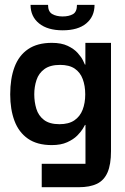

<svg xmlns="http://www.w3.org/2000/svg" viewBox="-20 -587 515 790"><path d="M151.7 183.3V87H331.7V-73H329.7Q328.7 -70.7 321 -57.7Q313.3 -44.7 297.7 -29Q282 -13.3 256.3 -1.7Q230.7 10 193 10Q132.7 10 94.8 -16.5Q57 -43 39.5 -90Q22 -137 22 -198.7Q22 -263.7 39.8 -311.3Q57.7 -359 95.7 -384.8Q133.7 -410.7 193.3 -410.7Q232.7 -410.7 258.8 -398.2Q285 -385.7 300 -368.7Q315 -351.7 321.7 -337.8Q328.3 -324 329.3 -321.3H331.3V-410.7H436.7V35Q436.7 89.7 422.5 122.3Q408.3 155 379 169.2Q349.7 183.3 304 183.3ZM224.7 -76Q262.7 -76 286 -91.8Q309.3 -107.7 320 -135.5Q330.7 -163.3 330.7 -198.7Q330.7 -233.7 320.5 -261.3Q310.3 -289 287.7 -304.5Q265 -320 227.3 -320Q186.3 -320 162.8 -302.8Q139.3 -285.7 130.2 -257.8Q121 -230 121 -198.7Q121 -167.7 129.5 -139.5Q138 -111.3 160.8 -93.7Q183.7 -76 224.7 -76ZM238 -462.3Q175.7 -462.3 140.7 -490.7Q105.7 -519 105.7 -567H177.7Q177.7 -539 195 -529.2Q212.3 -519.3 237.7 -519.3Q263.7 -519.3 280.2 -528.8Q296.7 -538.3 296.7 -567H369Q369 -519 335 -490.7Q301 -462.3 238 -462.3Z"/></svg>

Font: Darker Grotesque Light
Style: Regular
Weight: 300
Designer: Gabriel Lam
Foundry: TypeRant
Version: Version 1.000;gftools[0.9.28]